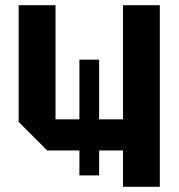

<svg xmlns="http://www.w3.org/2000/svg" viewBox="-20 -720 688 740"><path d="M596 -700V0H454V-140H162L52 -250V-700H194V-260H454V-700ZM362 -44H286V-490H362Z"/></svg>

Font: Tektur SemiBold
Style: Regular
Weight: 600
Designer: Adam Jagosz
Foundry: Adam Jagosz
Version: Version 1.005;gftools[0.9.30]